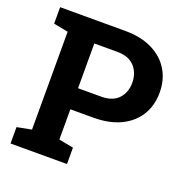

<svg xmlns="http://www.w3.org/2000/svg" viewBox="-128 -826 902 941"><g transform="rotate(20 323.5 -355.5)"><path d="M245.6 -100.1 321.8 -85.4V0H27.3V-85.4L103 -100.1V-610.4L27.3 -625V-710.9H365.7Q447.8 -710.9 506.3 -682.6Q565.4 -654.3 597.2 -603Q628.9 -551.8 628.9 -483.9Q628.9 -416 597.2 -365.2Q565.4 -314 506.3 -285.9Q447.3 -257.8 365.7 -257.8H245.6ZM365.7 -601.1H245.6V-367.7H365.7Q425.3 -367.7 455.8 -400.1Q486.3 -432.6 486.3 -482.9Q486.3 -534.2 455.8 -567.6Q425.3 -601.1 365.7 -601.1Z"/></g></svg>

Font: Battambang
Style: Bold
Weight: 700
Designer: Danh Hong
Version: Version 8.002; ttfautohint (v1.8.3)